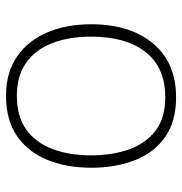

<svg xmlns="http://www.w3.org/2000/svg" viewBox="-4 -576 590 621"><g transform="rotate(90 290.5 -265.0)"><path d="M522 -265Q522 -186 496.5 -123.5Q471 -61 419.5 -25.5Q368 10 289 10Q214 10 162.5 -25.5Q111 -61 84.5 -123Q58 -185 58 -265Q58 -392 120.5 -466Q183 -540 294 -540Q373 -540 423.5 -504Q474 -468 498 -406Q522 -344 522 -265ZM98 -265Q98 -194 119 -139.5Q140 -85 182.5 -55Q225 -25 289 -25Q356 -25 398.5 -55.5Q441 -86 461.5 -140.5Q482 -195 482 -265Q482 -333 463 -387Q444 -441 403 -473Q362 -505 294 -505Q198 -505 148 -441.5Q98 -378 98 -265Z"/></g></svg>

Font: Noto Sans Cham ExtraLight
Style: Regular
Weight: 250
Version: Version 2.002